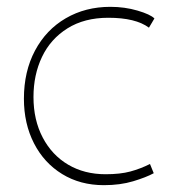

<svg xmlns="http://www.w3.org/2000/svg" viewBox="-20 -508 516 562"><path d="M430 -1Q408 11 370 22.5Q332 34 284 34Q215 34 162 1.5Q109 -31 79.5 -88.5Q50 -146 50 -219Q50 -299 82.5 -360Q115 -421 172.5 -454.5Q230 -488 303 -488Q345 -488 382.5 -477Q420 -466 432 -454L416 -427Q377 -456 297 -456Q227 -456 177.5 -425Q128 -394 103 -341.5Q78 -289 78 -224Q78 -157 105 -105.5Q132 -54 179.5 -26Q227 2 289 2Q332 2 361.5 -6Q391 -14 419 -28Z"/></svg>

Font: LINE Seed Sans KR Thin
Style: Regular
Weight: 250
Designer: LINE BX Design & Sandoll Inc & Dalton Maag Ltd
Foundry: Sandoll Inc.
Version: Version 1.000